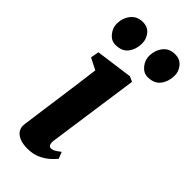

<svg xmlns="http://www.w3.org/2000/svg" viewBox="-254 -838 896 896"><g transform="rotate(45 193.5 -390.0)"><path d="M141 10Q109.5 10 88.5 1Q67.5 -8 58 -23.8Q48.5 -39.5 51 -60.5Q54 -83.5 58.5 -115Q63 -146.5 68.2 -185.8Q73.5 -225 80 -270.8Q86.5 -316.5 93.2 -367.2Q100 -418 107 -472.5L50 -501.5L57.5 -542.5L240.5 -567.5L266 -556L202 -105.5Q199.5 -87.5 203.8 -78Q208 -68.5 218.5 -68.5Q227.5 -68.5 237.8 -74Q248 -79.5 265 -93L278 -60Q272.5 -53 255.2 -36Q238 -19 209.2 -4.5Q180.5 10 141 10ZM89 -623Q61.5 -623 42.2 -646.8Q23 -670.5 23.5 -699.5Q24.5 -737 46 -763.2Q67.5 -789.5 104.5 -789.5Q137.5 -789.5 155.2 -766.8Q173 -744 173 -716.5Q173 -678 152.8 -650.5Q132.5 -623 89 -623ZM302 -623Q274.5 -623 255.2 -646.8Q236 -670.5 236.5 -699.5Q237.5 -737 258.5 -763.2Q279.5 -789.5 317.5 -789.5Q350 -789.5 368.5 -766.8Q387 -744 386.5 -716.5Q386 -678 365.5 -650.5Q345 -623 302 -623Z"/></g></svg>

Font: Merriweather Light 18pt ExtraBold
Style: Italic
Weight: 800
Italic angle: -7.8°
Version: Version 2.101